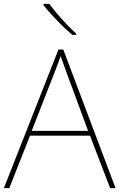

<svg xmlns="http://www.w3.org/2000/svg" viewBox="-20 -972 617 992"><path d="M0 0 282 -716H307L577 0H549L445 -271H135L28 0ZM144 -296H435L325 -594Q321 -606 316 -619Q311 -632 305.5 -648Q300 -664 293 -682Q288 -667 282.5 -651.5Q277 -636 271 -621.5Q265 -607 260 -593ZM235 -952Q250 -931 274 -902.5Q298 -874 325 -846Q352 -818 374 -798V-792H353Q333 -809 312.5 -828.5Q292 -848 272.5 -868.5Q253 -889 235.5 -908.5Q218 -928 205 -945V-952Z"/></svg>

Font: Noto Sans Symbols Thin
Style: Regular
Weight: 250
Version: Version 2.002